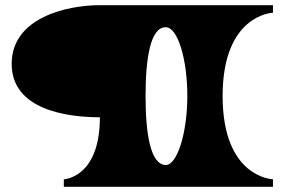

<svg xmlns="http://www.w3.org/2000/svg" viewBox="-20 -720 1097 740"><path d="M25 -474C25 -296 240 -268 365 -268C365 -34 226 -29 226 -29V0H1032V-29C1032 -29 838 -34 838 -350C838 -665 1032 -671 1032 -671V-700H364C240 -700 25 -653 25 -474ZM541 -350C541 -492 559 -616 619 -615C665 -615 702 -492 702 -350C702 -208 663 -84 619 -84C559 -85 541 -208 541 -350Z"/></svg>

Font: Ouroboros
Style: Regular
Weight: 400
Designer: Ariel Martín Pérez
Foundry: Velvetyne Type Foundry
Version: Version 2.001;hotconv 1.0.109;makeotfexe 2.5.65596